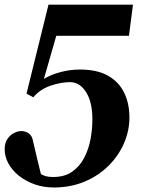

<svg xmlns="http://www.w3.org/2000/svg" viewBox="-40 -601 659 841"><path d="M195.8 220.2Q150.4 220.2 111.3 206.3Q72.3 192.4 42.7 168.7Q13.2 145 -3.2 115Q-19.5 85 -19.5 52.7Q-19.5 25.4 -7.6 7.8Q4.4 -9.8 21.2 -18.3Q38.1 -26.9 52.2 -26.9Q71.3 -26.9 85.2 -17.1Q99.1 -7.3 103 9.8Q105 18.6 110.1 40.5Q115.2 62.5 121.3 88.1Q127.4 113.8 132.6 134.5Q137.7 155.3 139.2 161.1Q139.2 161.1 144.5 164.3Q149.9 167.5 161.6 170.9Q173.3 174.3 192.4 174.3Q243.2 174.3 276.4 150.9Q309.6 127.4 329.1 89.6Q348.6 51.8 356.7 7.6Q364.7 -36.6 364.7 -78.1Q364.7 -153.3 337.2 -197.3Q309.6 -241.2 266.1 -241.2Q228 -241.2 181.9 -225.8Q135.7 -210.4 106 -174.8L76.2 -190.9L172.4 -580.6H542.5L524.9 -444.3H206.5L152.3 -255.4Q182.6 -273.9 224.9 -285.2Q267.1 -296.4 310.1 -296.4Q386.2 -296.4 434.1 -268.8Q481.9 -241.2 504.4 -193.8Q526.9 -146.5 526.9 -86.9Q526.9 -27.8 502.9 27.1Q479 82 434.8 125.7Q390.6 169.4 329.8 194.8Q269 220.2 195.8 220.2Z"/></svg>

Font: Gelasio
Style: Bold Italic
Weight: 700
Italic angle: -8.5°
Designer: Eben Sorkin
Foundry: Eben Sorkin
Version: Version 1.008